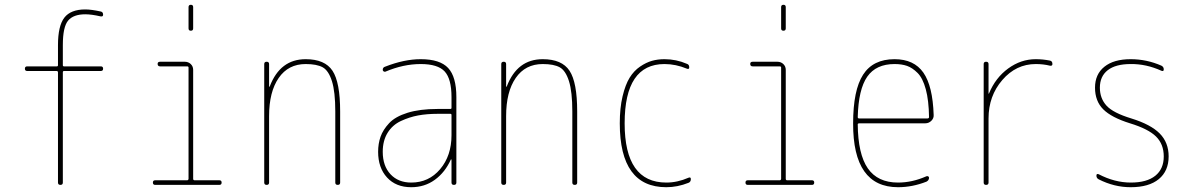

<svg xmlns="http://www.w3.org/2000/svg" viewBox="-20 -780 5040 810"><path d="M94.7 -480.5Q85 -480.5 85 -490.2Q85 -500 94.7 -500H219.7Q224.6 -500 224.6 -504.9V-589.8Q224.6 -670.9 251.5 -705.6Q278.3 -740.2 339.8 -740.2Q365.2 -740.2 405.3 -731.4Q415 -729.5 415 -717.8Q415 -709 404.3 -710.9Q366.2 -719.7 339.8 -719.7Q290 -719.7 267.6 -693.4Q245.1 -667 245.1 -589.8V-504.9Q245.1 -500 250 -500H405.3Q415 -500 415 -490.2Q415 -480.5 405.3 -480.5H250Q245.1 -480.5 245.1 -474.6V-9.8Q245.1 0 234.9 0Q224.6 0 224.6 -9.8V-474.6Q224.6 -479.5 219.7 -480.5Z M634.8 0Q625 0 625 -9.8Q625 -19.5 634.8 -19.5H769.5Q774.4 -19.5 775.4 -25.4V-495.1Q775.4 -500 769.5 -500H655.3Q645.5 -500 645 -509.8Q644.5 -519.5 655.3 -519.5H759.8Q774.4 -519.5 784.7 -509.8Q794.9 -500 794.9 -485.4V-25.4Q794.9 -20.5 799.8 -19.5H905.3Q915 -19.5 915 -9.8Q915 0 905.3 0ZM775.4 -660.2V-750Q775.4 -759.8 785.2 -759.8Q794.9 -759.8 794.9 -750V-660.2Q794.9 -650.4 785.2 -650.4Q775.4 -650.4 775.4 -660.2Z M1094.7 -9.8V-509.8Q1094.7 -519.5 1105 -519.5Q1115.2 -519.5 1115.2 -509.8V-415Q1115.2 -414.1 1116.2 -414.1Q1118.2 -414.1 1118.2 -416Q1162.1 -530.3 1269.5 -530.3Q1350.6 -530.3 1382.8 -481.4Q1415 -432.6 1415 -309.6V-9.8Q1415 0 1404.8 0Q1394.5 0 1394.5 -9.8V-309.6Q1394.5 -392.6 1380.4 -437.5Q1366.2 -482.4 1341.3 -496.1Q1316.4 -509.8 1269.5 -509.8Q1196.3 -509.8 1155.8 -451.2Q1115.2 -392.6 1115.2 -290V-9.8Q1115.2 0 1105 0Q1094.7 0 1094.7 -9.8Z M1884.8 -210V-294.9Q1884.8 -299.8 1879.9 -299.8H1825.2Q1781.2 -299.8 1744.1 -293Q1707 -286.1 1671.4 -269.5Q1635.7 -252.9 1615.2 -219.7Q1594.7 -186.5 1594.7 -139.6Q1594.7 -80.1 1627.4 -44.9Q1660.2 -9.8 1714.8 -9.8Q1789.1 -9.8 1836.9 -66.4Q1884.8 -123 1884.8 -210ZM1879.9 -320.3Q1884.8 -320.3 1884.8 -325.2V-370.1Q1884.8 -447.3 1856 -478.5Q1827.1 -509.8 1754.9 -509.8Q1681.6 -509.8 1605.5 -477.5Q1601.6 -476.6 1598.1 -479Q1594.7 -481.4 1594.7 -485.4Q1594.7 -496.1 1605.5 -499Q1685.5 -530.3 1754.9 -530.3Q1835.9 -530.3 1870.6 -493.2Q1905.3 -456.1 1905.3 -370.1V-9.8Q1905.3 0 1895 0Q1884.8 0 1884.8 -9.8V-106.4Q1884.8 -107.4 1883.8 -107.4Q1881.8 -107.4 1881.8 -106.4Q1857.4 -52.7 1814.5 -21.5Q1771.5 9.8 1714.8 9.8Q1650.4 9.8 1612.8 -31.2Q1575.2 -72.3 1575.2 -139.6Q1575.2 -173.8 1585.4 -203.1Q1595.7 -232.4 1621.6 -260.3Q1647.5 -288.1 1699.2 -304.2Q1751 -320.3 1825.2 -320.3Z M2094.7 -9.8V-509.8Q2094.7 -519.5 2105 -519.5Q2115.2 -519.5 2115.2 -509.8V-415Q2115.2 -414.1 2116.2 -414.1Q2118.2 -414.1 2118.2 -416Q2162.1 -530.3 2269.5 -530.3Q2350.6 -530.3 2382.8 -481.4Q2415 -432.6 2415 -309.6V-9.8Q2415 0 2404.8 0Q2394.5 0 2394.5 -9.8V-309.6Q2394.5 -392.6 2380.4 -437.5Q2366.2 -482.4 2341.3 -496.1Q2316.4 -509.8 2269.5 -509.8Q2196.3 -509.8 2155.8 -451.2Q2115.2 -392.6 2115.2 -290V-9.8Q2115.2 0 2105 0Q2094.7 0 2094.7 -9.8Z M2791 9.8Q2594.7 9.8 2594.7 -259.8Q2594.7 -324.2 2606.4 -373.5Q2618.2 -422.9 2636.2 -452.1Q2654.3 -481.4 2680.2 -499Q2706.1 -516.6 2730.5 -523.4Q2754.9 -530.3 2783.2 -530.3Q2833 -530.3 2877.9 -510.7Q2887.7 -507.8 2887.7 -496.1Q2887.7 -486.3 2877.9 -490.2Q2831.1 -509.8 2783.2 -509.8Q2615.2 -509.8 2615.2 -259.8Q2615.2 -9.8 2791 -9.8Q2837.9 -9.8 2884.8 -30.3Q2894.5 -34.2 2894.5 -24.4Q2894.5 -12.7 2884.8 -8.8Q2837.9 9.8 2791 9.8Z M3134.8 0Q3125 0 3125 -9.8Q3125 -19.5 3134.8 -19.5H3269.5Q3274.4 -19.5 3275.4 -25.4V-495.1Q3275.4 -500 3269.5 -500H3155.3Q3145.5 -500 3145 -509.8Q3144.5 -519.5 3155.3 -519.5H3259.8Q3274.4 -519.5 3284.7 -509.8Q3294.9 -500 3294.9 -485.4V-25.4Q3294.9 -20.5 3299.8 -19.5H3405.3Q3415 -19.5 3415 -9.8Q3415 0 3405.3 0ZM3275.4 -660.2V-750Q3275.4 -759.8 3285.2 -759.8Q3294.9 -759.8 3294.9 -750V-660.2Q3294.9 -650.4 3285.2 -650.4Q3275.4 -650.4 3275.4 -660.2Z M3753.9 -509.8Q3675.8 -509.8 3638.7 -456.5Q3601.6 -403.3 3598.6 -286.1Q3598.6 -280.3 3604.5 -280.3H3892.6Q3898.4 -280.3 3899.4 -285.2Q3898.4 -356.4 3885.7 -403.3Q3873 -450.2 3851.1 -472.2Q3829.1 -494.1 3806.6 -502Q3784.2 -509.8 3753.9 -509.8ZM3768.6 9.8Q3578.1 9.8 3579.1 -259.8Q3579.1 -399.4 3621.1 -464.8Q3663.1 -530.3 3753.9 -530.3Q3835.9 -530.3 3875.5 -473.6Q3915 -417 3918.9 -294.9Q3919.9 -281.2 3909.2 -270.5Q3898.4 -259.8 3883.8 -259.8H3604.5Q3599.6 -259.8 3598.6 -255.9Q3599.6 -129.9 3641.1 -69.8Q3682.6 -9.8 3768.6 -9.8Q3828.1 -9.8 3887.7 -36.1Q3891.6 -38.1 3895.5 -36.1Q3899.4 -34.2 3899.4 -30.3Q3899.4 -19.5 3888.7 -13.7Q3829.1 9.8 3768.6 9.8Z M4129.9 -9.8V-509.8Q4129.9 -519.5 4140.1 -519.5Q4150.4 -519.5 4150.4 -509.8V-385.7Q4150.4 -384.8 4151.4 -384.8Q4152.3 -384.8 4152.3 -385.7Q4179.7 -452.1 4233.4 -491.2Q4287.1 -530.3 4349.6 -530.3Q4379.9 -530.3 4409.2 -524.4Q4419.9 -522.5 4419.9 -509.8Q4419.9 -501 4409.2 -502.9Q4381.8 -509.8 4349.6 -509.8Q4266.6 -509.8 4208.5 -442.4Q4150.4 -375 4150.4 -280.3V-9.8Q4150.4 0 4140.1 0Q4129.9 0 4129.9 -9.8Z M4747.1 -259.8Q4668.9 -284.2 4634.3 -318.8Q4599.6 -353.5 4599.6 -410.2Q4599.6 -466.8 4639.2 -498.5Q4678.7 -530.3 4750 -530.3Q4817.4 -530.3 4879.9 -502.9Q4889.6 -498 4889.6 -487.3Q4889.6 -477.5 4879.9 -481.4Q4815.4 -510.7 4750 -509.8Q4686.5 -509.8 4653.3 -483.9Q4620.1 -458 4620.1 -410.2Q4620.1 -365.2 4647.9 -334.5Q4675.8 -303.7 4752.9 -280.3Q4835 -254.9 4872.6 -216.8Q4910.2 -178.7 4910.2 -120.1Q4910.2 -58.6 4868.7 -24.4Q4827.1 9.8 4750 9.8Q4680.7 9.8 4615.2 -23.4Q4605.5 -28.3 4605.5 -39.1Q4605.5 -48.8 4615.2 -44.9Q4682.6 -9.8 4750.5 -9.8Q4818.4 -9.8 4854 -38.6Q4889.6 -67.4 4889.6 -120.1Q4889.6 -171.9 4856.9 -204.1Q4824.2 -236.3 4747.1 -259.8Z"/></svg>

Font: Rounded-X Mgen+ 2m thin
Style: Regular
Weight: 100
Designer: [Source Han Sans]
Ryoko NISHIZUKA  (kana & ideographs); Paul D. Hunt (Latin, Greek & Cyrillic); Wenlong ZHANG  (bopomofo
Version: Version 1.059.20150602